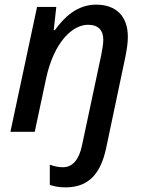

<svg xmlns="http://www.w3.org/2000/svg" viewBox="-20 -569 626 829"><path d="M263 240C370 240 416 172 438 72L521 -322C527 -352 532 -381 532 -410C532 -499 481 -549 395 -549C312 -549 256 -493 217 -439H212L223 -539H140L25 0H130L179 -230C213 -388 293 -462 360 -462C405 -462 426 -438 426 -397C426 -379 422 -359 417 -331L334 59C321 122 292 153 252 153C231 153 214 149 195 142V229C213 236 237 240 263 240Z"/></svg>

Font: Noto Sans Medium
Style: Italic
Weight: 500
Italic angle: -12°
Designer: Monotype Design Team
Foundry: Monotype Imaging Inc.
Version: Version 2.013